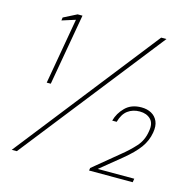

<svg xmlns="http://www.w3.org/2000/svg" viewBox="-103 -809 921 914"><g transform="rotate(15 357.0 -352.0)"><path d="M111 -352 168 -677 102 -656 104 -671 169 -704H193L131 -352ZM33 0 582 -700H608L58 0ZM414 0 416 -13 542 -117Q577 -145 605.5 -176.5Q634 -208 641 -253Q649 -294 629 -314Q609 -334 575 -334Q541 -334 516.5 -316Q492 -298 481 -258H459Q469 -296 498.5 -325.5Q528 -355 578 -355Q606 -355 627 -343.5Q648 -332 658 -309.5Q668 -287 662 -253Q655 -212 630 -177.5Q605 -143 555 -102L452 -18H632L629 0Z"/></g></svg>

Font: DM Sans 20pt Thin
Style: Italic
Weight: 250
Italic angle: -10°
Version: Version 4.004;gftools[0.9.30]